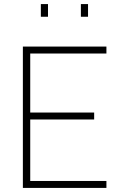

<svg xmlns="http://www.w3.org/2000/svg" viewBox="-20 -920 592 940"><path d="M501 0V-34H128V-335H441V-369H128V-658H501V-692H92V0ZM411 -838V-900H376V-838ZM215 -838V-900H180V-838Z"/></svg>

Font: RazerF5 Thin
Style: Regular
Weight: 250
Foundry: Razer Inc.
Version: Version 2